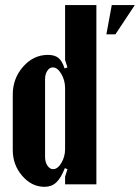

<svg xmlns="http://www.w3.org/2000/svg" viewBox="-20 -719 546 749"><path d="M233.9 -29.8 243.2 -59.1 232.9 -63Q217.8 -24.4 199.5 -7.3Q181.2 9.8 153.8 9.8Q103.5 9.8 66.7 -33Q29.8 -75.7 29.8 -133.8V-350.1Q29.8 -413.1 70.3 -459Q110.8 -504.9 167 -504.9Q193.4 -504.9 208 -492.9Q222.7 -481 231.9 -452.1L243.2 -456.1L233.9 -484.9V-699.2H356V0H233.9ZM430.2 -585H395L416 -699.2H505.9ZM233.9 -375Q233.9 -405.8 219 -430.9Q204.1 -456.1 186 -456.1Q173.3 -456.1 164.6 -442.9Q155.8 -429.7 155.8 -410.2V-106.9Q155.8 -86.9 165 -73Q174.3 -59.1 187 -59.1Q205.1 -59.1 219.5 -83.5Q233.9 -107.9 233.9 -137.2Z"/></svg>

Font: Moniqa Black Paragraph
Style: Regular
Weight: 900
Designer: Rajesh Rajput
Foundry: Rajesh Rajput
Version: Version 1.000